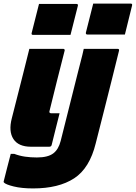

<svg xmlns="http://www.w3.org/2000/svg" viewBox="-47 -820 758 1073"><path d="M651 -627H442Q431 -627 433 -638L474 -800H683Q694 -800 691 -789ZM347 -625H138Q127 -625 130 -636L171 -798H380Q391 -798 388 -787ZM306 -547Q312 -547 313 -544Q316 -541 314 -536Q293 -452 271.5 -368.5Q250 -285 230 -201Q227 -193 231 -190Q233 -187 239 -187H286Q275 -144 264 -99.5Q253 -55 242 -11Q240 0 228 0H126Q56 0 28 -43Q0 -86 19 -159Q33 -214 49.5 -279Q66 -344 83 -411Q91 -445 100 -479Q109 -513 117 -547ZM610 -547Q621 -547 618 -536Q598 -454 578.5 -377Q559 -300 537.5 -214Q516 -128 488 -19Q454 120 367.5 176.5Q281 233 138 233Q74 233 29.5 222Q-15 211 -25 200Q-28 197 -26 192Q-16 152 -7 117Q2 82 13 40H33Q62 51 93 55.5Q124 60 159 60Q221 60 251 37Q280 15 292 -32Q317 -131 340 -223Q363 -315 388 -414Q396 -447 405 -480.5Q414 -514 421 -547Z"/></svg>

Font: Recursive Sn Lnr St Blk
Style: Italic
Weight: 900
Italic angle: -15°
Version: Version 1.079;hotconv 1.0.112;makeotfexe 2.5.65598; ttfautoh